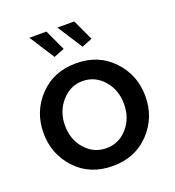

<svg xmlns="http://www.w3.org/2000/svg" viewBox="-134 -836 870 953"><g transform="rotate(-20 301.0 -360.0)"><path d="M361 -598 276 -730H365L416 -620ZM213 -598 128 -730H218L269 -620ZM301 10Q181 10 106.5 -69.5Q32 -149 32 -261Q32 -373 107 -452.5Q182 -532 301 -532Q420 -532 495 -452.5Q570 -373 570 -261Q570 -149 495 -69.5Q420 10 301 10ZM145 -260Q145 -185 190 -134.5Q235 -84 301 -84Q367 -84 412 -135Q457 -186 457 -261Q457 -336 412 -387Q367 -438 301 -438Q237 -438 191 -386Q145 -334 145 -260Z"/></g></svg>

Font: Raleway
Style: Regular
Weight: 600
Designer: Matt McInerney, Pablo Impallari, Rodrigo Fuenzalida
Foundry: Matt McInerney, Pablo Impallari, Rodrigo Fuenzalida
Version: Version 1.000;PS 001.001;hotconv 1.0.56; ttfautohint (v1.5)